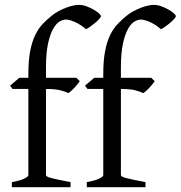

<svg xmlns="http://www.w3.org/2000/svg" viewBox="-20 -777 750 797"><path d="M398.9 -710Q398.9 -706.1 391.8 -698.2Q384.8 -690.4 375 -682.1Q365.2 -673.8 354.7 -666.5Q344.2 -659.2 336.9 -655.8Q325.2 -666 313.2 -673.6Q301.3 -681.2 290.3 -686Q279.3 -690.9 269.8 -693.4Q260.3 -695.8 253.9 -695.8Q241.2 -695.8 226.8 -687.3Q212.4 -678.7 200 -656.2Q187.5 -633.8 179.2 -595.2Q170.9 -556.6 170.9 -496.1V-454.1H296.9L311 -439.9Q306.6 -433.1 300 -425.3Q293.5 -417.5 286.9 -410.6Q280.3 -403.8 273.9 -398.2Q267.6 -392.6 263.2 -390.6Q252 -396.5 231 -402.1Q210 -407.7 170.9 -407.7V-49.8Q170.9 -46.9 176 -43.9Q181.2 -41 193.4 -37.8Q205.6 -34.7 224.9 -30.5Q244.1 -26.4 272.9 -21V0H29.3V-21Q63 -26.9 80.3 -35.4Q97.7 -43.9 97.7 -49.8V-407.7H32.2L22 -421.4L60.1 -454.1H97.7V-469.2Q97.7 -526.9 105.5 -566.2Q113.3 -605.5 126.7 -632.6Q140.1 -659.7 157.7 -678Q175.3 -696.3 194.8 -711.9Q208 -722.7 223.6 -731Q239.3 -739.3 254.6 -745.1Q270 -751 283.9 -753.9Q297.9 -756.8 307.1 -756.8Q322.3 -756.8 338.4 -751Q354.5 -745.1 367.9 -737.5Q381.3 -730 390.1 -722.2Q398.9 -714.4 398.9 -710ZM710 -710Q710 -706.1 702.9 -698.2Q695.8 -690.4 686 -682.1Q676.3 -673.8 665.8 -666.5Q655.3 -659.2 647.9 -655.8Q636.2 -666 624.3 -673.6Q612.3 -681.2 601.3 -686Q590.3 -690.9 580.8 -693.4Q571.3 -695.8 564.9 -695.8Q552.2 -695.8 537.8 -687.3Q523.4 -678.7 511 -656.2Q498.5 -633.8 490.2 -595.2Q481.9 -556.6 481.9 -496.1V-454.1H607.9L622.1 -439.9Q617.7 -433.1 611.1 -425.3Q604.5 -417.5 597.9 -410.6Q591.3 -403.8 585 -398.2Q578.6 -392.6 574.2 -390.6Q563 -396.5 542 -402.1Q521 -407.7 481.9 -407.7V-49.8Q481.9 -46.9 487.1 -43.9Q492.2 -41 504.4 -37.8Q516.6 -34.7 535.9 -30.5Q555.2 -26.4 584 -21V0H340.3V-21Q374 -26.9 391.4 -35.4Q408.7 -43.9 408.7 -49.8V-407.7H343.3L333 -421.4L371.1 -454.1H408.7V-469.2Q408.7 -526.9 416.5 -566.2Q424.3 -605.5 437.7 -632.6Q451.2 -659.7 468.8 -678Q486.3 -696.3 505.9 -711.9Q519 -722.7 534.7 -731Q550.3 -739.3 565.7 -745.1Q581.1 -751 595 -753.9Q608.9 -756.8 618.2 -756.8Q633.3 -756.8 649.4 -751Q665.5 -745.1 679 -737.5Q692.4 -730 701.2 -722.2Q710 -714.4 710 -710Z"/></svg>

Font: Gentium Plus APac
Style: Regular
Weight: 400
Designer: J. Victor Gaultney, Annie Olsen, Iska Routamaa, Becca Hirsbrunner
Foundry: SIL International
Version: Version 5.000